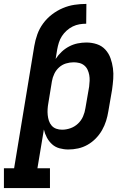

<svg xmlns="http://www.w3.org/2000/svg" viewBox="-58 -755 678 980"><path d="M-38 205V104H14L117 -520Q122 -550 132.5 -579.5Q143 -609 162 -635Q181 -661 207 -681Q233 -701 262.5 -713.5Q292 -726 322 -730.5Q352 -735 383 -735L382 -634Q365 -634 347.5 -631Q330 -628 313.5 -620Q297 -612 282.5 -599Q268 -586 258 -570.5Q248 -555 242.5 -537.5Q237 -520 234 -503L226 -454Q239 -474 256.5 -490.5Q274 -507 295 -518Q316 -529 338.5 -533.5Q361 -538 383 -538Q411 -538 436.5 -529.5Q462 -521 479.5 -502Q497 -483 506 -458Q515 -433 518.5 -406.5Q522 -380 520 -352.5Q518 -325 514 -297L495 -187Q491 -162 483.5 -138Q476 -114 463 -91Q450 -68 431 -48.5Q412 -29 389 -16Q366 -3 341 2.5Q316 8 291 8Q268 8 246 2Q224 -4 208 -18.5Q192 -33 181.5 -52.5Q171 -72 166 -94L133 104H197V205ZM259 -93Q280 -93 301.5 -100.5Q323 -108 340 -124Q357 -140 366 -161Q375 -182 378 -203L397 -313Q399 -328 399.5 -343Q400 -358 397.5 -372Q395 -386 389 -399Q383 -412 372 -421Q361 -430 347 -433.5Q333 -437 318 -437Q298 -437 278.5 -431Q259 -425 243.5 -411Q228 -397 219 -378Q210 -359 207 -340L189 -230Q186 -214 185 -198.5Q184 -183 185.5 -168Q187 -153 191.5 -139Q196 -125 205.5 -114Q215 -103 229 -98Q243 -93 259 -93Z"/></svg>

Font: Iosevka Slab Extended Oblique
Style: Bold
Weight: 700
Width: 7
Italic angle: -9°
Monospace: yes
Designer: Belleve Invis
Foundry: Belleve Invis
Version: Version 11.1.1; ttfautohint (v1.8.3)